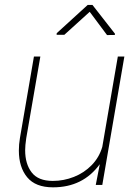

<svg xmlns="http://www.w3.org/2000/svg" viewBox="-20 -761 571 790"><path d="M360.4 -740.7 453.1 -622.1 452.6 -617.2 420.4 -616.7 349.1 -712.4 244.6 -617.7H212.9L213.4 -624.5L340.8 -740.7ZM374 0 390.6 -85.4Q321.3 9.8 198.2 9.8Q126 9.8 91.8 -31.7Q57.6 -73.2 57.6 -141.6Q57.6 -166.5 62 -192.9L119.6 -528.3H146L87.9 -191.9Q83.5 -162.1 83.5 -143.1Q83.5 -86.4 110.4 -51.5Q137.2 -16.6 197.3 -16.6Q242.2 -16.6 284.2 -33.2Q326.2 -49.8 357.2 -81.5Q388.2 -113.3 400.9 -156.7L464.8 -528.3H491.7L400.9 0Z"/></svg>

Font: Mardoto Thin
Style: Italic
Weight: 250
Italic angle: -12°
Designer: Christian Robertson, Vahan Hovhannisyan
Foundry: Google
Version: Version 1.000